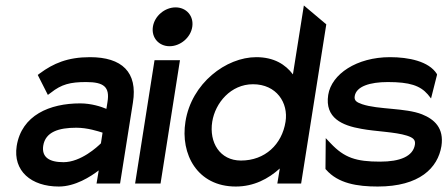

<svg xmlns="http://www.w3.org/2000/svg" viewBox="-20 -671 1636 702"><path d="M41 -137C27 -46 94 11 195 11C255 11 311 -25 341 -48L333 0H419L466 -296C484 -407 426 -462 309 -462C227 -462 175 -439 126 -403L118 -397L155 -324L166 -332C205 -363 237 -371 295 -371C360 -371 382 -353 373 -298L369 -273C350 -281 314 -293 273 -293C162 -293 59 -250 41 -137ZM138 -138C146 -189 195 -204 259 -204C300 -204 339 -191 355 -186L349 -147C337 -135 276 -78 212 -78C159 -78 132 -97 138 -138Z M539 -573C533 -533 561 -502 600 -502C639 -502 677 -533 683 -573C689 -613 661 -644 622 -644C583 -644 545 -613 539 -573ZM474 0H567L638 -451H545Z M658 -226C639 -108 701 11 842 11C908 11 961 -17 1003 -55L994 0H1081L1173 -582L1091 -651L1051 -399C1024 -435 982 -462 917 -462C807 -462 680 -367 658 -226ZM756 -226C767 -295 824 -363 905 -363C991 -363 1035 -295 1024 -226C1011 -143 949 -84 861 -84C784 -84 744 -150 756 -226Z M1180 -324C1167 -239 1232 -212 1301 -200C1354 -190 1424 -189 1468 -175C1489 -168 1500 -161 1497 -142C1490 -99 1442 -80 1370 -80C1282 -80 1239 -94 1189 -147L1171 -166L1170 -53L1172 -51C1216 0 1287 11 1361 11C1514 11 1581 -57 1594 -137C1604 -203 1568 -235 1523 -253C1462 -277 1363 -270 1304 -290C1284 -297 1274 -303 1277 -320C1283 -355 1332 -371 1398 -371C1478 -371 1516 -358 1544 -326L1556 -311L1578 -398L1577 -401C1548 -447 1474 -462 1406 -462C1284 -462 1192 -400 1180 -324Z"/></svg>

Font: Charger Pro
Style: ExBdObl
Weight: 400
Designer: Jasper
Foundry: Cannot Into Space Fonts
Version: Version 1.09